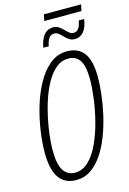

<svg xmlns="http://www.w3.org/2000/svg" viewBox="-143 -1033 749 1111"><g transform="rotate(-15 231.5 -477.5)"><path d="M171.9 9.8Q103.5 9.8 69.1 -39.3Q34.7 -88.4 34.7 -191.4Q34.7 -250 45.2 -321.3Q55.7 -392.6 76.9 -463.4Q98.1 -534.2 131.1 -593.3Q164.1 -652.3 208.5 -688.2Q252.9 -724.1 310.1 -724.1Q377 -724.1 411.1 -678.7Q445.3 -633.3 445.3 -534.2Q445.3 -488.3 438.7 -430.7Q432.1 -373 418.2 -312Q404.3 -251 382.6 -193.6Q360.8 -136.2 330.3 -90.3Q299.8 -44.4 260.5 -17.3Q221.2 9.8 171.9 9.8ZM175.8 -33.2Q221.2 -33.2 257.3 -68.4Q293.5 -103.5 319.8 -160.9Q346.2 -218.3 363.5 -285.6Q380.9 -353 389.4 -418.2Q397.9 -483.4 397.9 -533.7Q397.9 -611.3 375.5 -646.5Q353 -681.6 306.2 -681.6Q266.6 -681.6 234.9 -656Q203.1 -630.4 178.2 -587.6Q153.3 -544.9 135.3 -492.2Q117.2 -439.5 105.5 -384.3Q93.8 -329.1 88.1 -279.1Q82.5 -229 82.5 -191.9Q82.5 -107.9 106.4 -70.6Q130.4 -33.2 175.8 -33.2ZM229.5 -927.2 237.3 -965.3H460.4L452.1 -927.2ZM184.1 -779.3Q201.7 -878.9 269 -878.9Q288.1 -878.9 302.2 -869.4Q316.4 -859.9 328.1 -847.7Q339.8 -835.4 351.3 -826.2Q362.8 -816.9 376 -816.9Q394 -816.9 405.3 -830.8Q416.5 -844.7 423.3 -878.9H455.6Q447.3 -827.1 426.3 -803.7Q405.3 -780.3 374.5 -780.3Q355 -780.3 340.8 -789.6Q326.7 -798.8 315.2 -811.3Q303.7 -823.7 292.2 -833Q280.8 -842.3 266.6 -842.3Q245.1 -842.3 233.6 -825.9Q222.2 -809.6 216.8 -779.3Z"/></g></svg>

Font: Open Sans Condensed Light
Style: Italic
Weight: 300
Width: 3
Italic angle: -12°
Designer: Monotype Design Team
Foundry: Monotype Imaging Inc.
Version: Version 3.000; ttfautohint (v1.8.4)